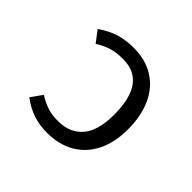

<svg xmlns="http://www.w3.org/2000/svg" viewBox="-137 -714 890 890"><g transform="rotate(45 307.5 -269.5)"><path d="M93.8 -46.7 133.3 -102.1Q170.3 -80.5 198.2 -71.5Q226.2 -62.6 266.2 -62.6Q343.1 -62.6 386.2 -112.8Q429.2 -163.1 429.2 -267.7Q429.2 -479.5 276.4 -479.5Q232.8 -479.5 201.5 -470Q170.3 -460.5 135.9 -439.5L93.8 -494.4Q139 -525.6 180.3 -538.5Q221.5 -551.3 274.9 -551.3Q351.8 -551.3 407.7 -516.4Q463.6 -481.5 493.1 -416.9Q522.6 -352.3 522.6 -265.1Q522.6 -179 491.5 -116.7Q460.5 -54.4 403.3 -21.3Q346.2 11.8 269.2 11.8Q216.9 11.8 175.1 -2.6Q133.3 -16.9 93.8 -46.7Z"/></g></svg>

Font: Fira Code Fixed
Style: Regular
Weight: 400
Monospace: yes
Designer: Carrois Corporate, Edenspiekermann AG, Nikita Prokopov
Foundry: Carrois Corporate, Edenspiekermann AG, Nikita Prokopov
Version: Version 5.002